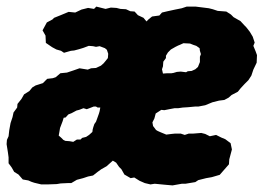

<svg xmlns="http://www.w3.org/2000/svg" viewBox="-22 -541 805 582"><path d="M162 15 150 17 122 18H103L82 13L73 10L64 6L47 3L34 -12L21 -20L13 -34L4 -46V-64L2 -79L-2 -104L-1 -117L4 -128L6 -146L10 -168L16 -186L19 -200L30 -215L31 -226L43 -241L51 -255L67 -265L76 -276L86 -282L108 -289L121 -302L138 -304L147 -307L161 -319L181 -321L202 -328L219 -334L244 -330L254 -334L269 -335L284 -342L292 -349L297 -355L305 -365L306 -378L302 -390L296 -395L280 -401L269 -399L260 -401L247 -402L231 -396L218 -392L203 -388L193 -387L172 -381L163 -387L149 -391L136 -398L117 -411L116 -433L107 -449L120 -473L137 -482L142 -487L162 -495L186 -505L206 -503L225 -512L245 -517L263 -514L270 -521L298 -514L314 -518L331 -517L343 -514L360 -513L373 -507L386 -506L396 -495L413 -487L422 -476L429 -483L439 -491L461 -494L469 -503L486 -507L509 -512L529 -516L544 -521H571L595 -518L611 -516L623 -513L638 -508L664 -506L678 -497L686 -489L707 -477L718 -465L724 -459L735 -445L744 -430L750 -412L746 -402L753 -385L757 -374L756 -351L746 -330L740 -312L731 -298L719 -286L707 -273L699 -263L680 -253L671 -245L658 -238L642 -236L622 -231L600 -222L579 -218H569L548 -216L532 -215L518 -213H507L491 -210L476 -207L467 -208L450 -197L446 -182L440 -170L442 -159L451 -147L456 -144L465 -140L482 -133L498 -135L508 -136H526L538 -132L550 -136H563L588 -138L600 -135L614 -128L633 -132L649 -124L661 -119L677 -107L681 -88L673 -58L672 -43L644 -11L620 -4L603 -1L579 5L570 11L540 16H529L501 21L478 19L447 16L434 18L417 14L401 7L385 -3L374 -1L355 -12L346 -28L339 -35L330 -48L320 -54L301 -37L285 -28L274 -20L260 -9L245 -6L230 -1L211 4L194 14H183ZM472 -318 485 -319H498L504 -320L514 -323L526 -324L542 -322L547 -325L559 -326L570 -331L578 -338L584 -353V-369L587 -377L584 -387L583 -395L573 -402L564 -405L554 -409L534 -410L523 -405L518 -403L510 -399L496 -391L487 -382L481 -372V-365L473 -354L472 -340L469 -331ZM200 -111 211 -118H222L227 -123L239 -126L248 -132L258 -141L259 -149L261 -156L264 -165L269 -172L273 -183L278 -197L280 -204L282 -215H274L269 -218H262L249 -213L241 -210L231 -213L218 -208L210 -206L195 -198L185 -194L177 -185L171 -184L168 -174L160 -153L158 -141L156 -130L163 -124L170 -117L176 -114L189 -113Z"/></svg>

Font: Winky Rough
Style: Bold Italic
Weight: 700
Italic angle: -8.97852°
Designer: Simon Atzbach
Foundry: typofactur
Version: Version 1.206; ttfautohint (v1.8.4.7-5d5b)